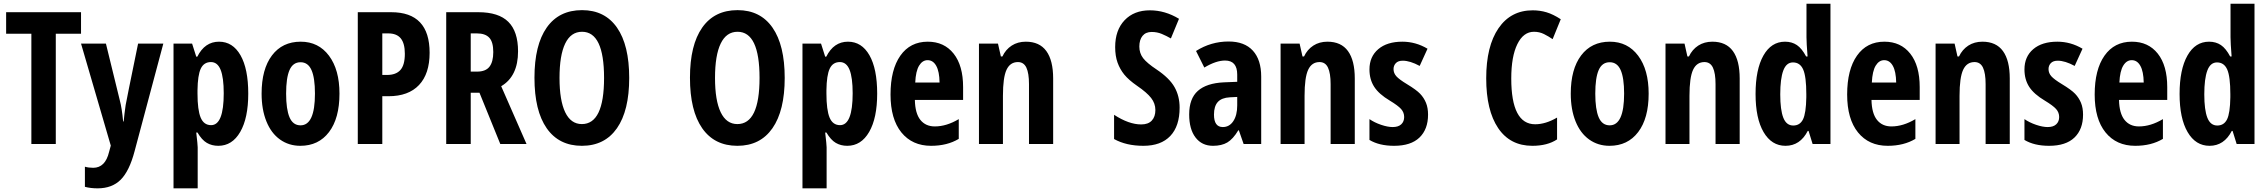

<svg xmlns="http://www.w3.org/2000/svg" viewBox="-20 -780 12286 1040"><path d="M282.2 0H149.9V-597.2H13.2V-713.9H418.9V-597.2H282.2Z M418.9 -543.9H553.7L628.9 -236.8Q640.1 -195.8 647 -122.1H649.9Q650.4 -133.8 654.3 -163.8Q658.2 -193.8 660.6 -210.9Q663.1 -228 728 -543.9H864.7L709 39.1Q680.7 146.5 633.8 193.4Q586.9 240.2 508.8 240.2Q470.2 240.2 439.9 231.9V123Q460 128.9 484.9 128.9Q550.3 128.9 570.8 43L580.1 8.8Z M1162.6 9.8Q1127.4 9.8 1100.3 -6.1Q1073.2 -22 1049.8 -62H1043Q1050.8 4.4 1050.8 18.1V240.2H919.9V-543.9H1020.5L1043 -473.1H1048.8Q1089.4 -554.2 1166.5 -554.2Q1240.7 -554.2 1282.7 -480.7Q1324.7 -407.2 1324.7 -272.9Q1324.7 -140.6 1281.2 -65.4Q1237.8 9.8 1162.6 9.8ZM1122.6 -443.8Q1084.5 -443.8 1067.6 -408.4Q1050.8 -373 1049.8 -291V-273.9Q1049.8 -184.1 1066.9 -143.1Q1084 -102.1 1123.5 -102.1Q1191.9 -102.1 1191.9 -274.9Q1191.9 -359.9 1175 -401.9Q1158.2 -443.8 1122.6 -443.8Z M1818.8 -272.9Q1818.8 -139.2 1762.2 -64.7Q1705.6 9.8 1606.9 9.8Q1544.4 9.8 1496.6 -24.4Q1448.7 -58.6 1422.9 -122.8Q1397 -187 1397 -272.9Q1397 -405.3 1453.1 -479.7Q1509.3 -554.2 1608.9 -554.2Q1705.1 -554.2 1762 -478.3Q1818.8 -402.3 1818.8 -272.9ZM1529.8 -272.9Q1529.8 -188 1548.3 -144.5Q1566.9 -101.1 1607.9 -101.1Q1686 -101.1 1686 -272.9Q1686 -358.4 1667.2 -400.6Q1648.4 -442.9 1607.9 -442.9Q1566.9 -442.9 1548.3 -400.6Q1529.8 -358.4 1529.8 -272.9Z M2307.1 -494.1Q2307.1 -380.4 2249.8 -319.6Q2192.4 -258.8 2084 -258.8H2050.8V0H1918V-713.9H2099.1Q2307.1 -713.9 2307.1 -494.1ZM2050.8 -374H2076.2Q2125 -374 2148.9 -400.9Q2172.9 -427.7 2172.9 -488.8Q2172.9 -544.9 2150.9 -572Q2128.9 -599.1 2083 -599.1H2050.8Z M2529.8 -277.8V0H2397V-713.9H2570.8Q2681.2 -713.9 2733.6 -661.6Q2786.1 -609.4 2786.1 -502Q2786.1 -366.7 2694.8 -313L2832 0H2689.9L2577.1 -277.8ZM2529.8 -392.1H2564Q2610.8 -392.1 2631.3 -418.7Q2651.9 -445.3 2651.9 -498Q2651.9 -552.7 2630.1 -575.9Q2608.4 -599.1 2563 -599.1H2529.8Z M3388.2 -357.9Q3388.2 -180.7 3321.8 -85.4Q3255.4 9.8 3131.8 9.8Q3007.8 9.8 2941.4 -85.2Q2875 -180.2 2875 -358.9Q2875 -536.1 2941.4 -630.6Q3007.8 -725.1 3132.8 -725.1Q3256.3 -725.1 3322.3 -630.1Q3388.2 -535.2 3388.2 -357.9ZM3010.7 -357.9Q3010.7 -235.8 3041.5 -171.9Q3072.3 -107.9 3131.8 -107.9Q3252 -107.9 3252 -357.9Q3252 -607.9 3132.8 -607.9Q3072.3 -607.9 3041.5 -544.2Q3010.7 -480.5 3010.7 -357.9Z M4230.5 -357.9Q4230.5 -180.7 4164.1 -85.4Q4097.7 9.8 3974.1 9.8Q3850.1 9.8 3783.7 -85.2Q3717.3 -180.2 3717.3 -358.9Q3717.3 -536.1 3783.7 -630.6Q3850.1 -725.1 3975.1 -725.1Q4098.6 -725.1 4164.6 -630.1Q4230.5 -535.2 4230.5 -357.9ZM3853 -357.9Q3853 -235.8 3883.8 -171.9Q3914.6 -107.9 3974.1 -107.9Q4094.2 -107.9 4094.2 -357.9Q4094.2 -607.9 3975.1 -607.9Q3914.6 -607.9 3883.8 -544.2Q3853 -480.5 3853 -357.9Z M4569.3 9.8Q4534.2 9.8 4507.1 -6.1Q4480 -22 4456.5 -62H4449.7Q4457.5 4.4 4457.5 18.1V240.2H4326.7V-543.9H4427.2L4449.7 -473.1H4455.6Q4496.1 -554.2 4573.2 -554.2Q4647.5 -554.2 4689.5 -480.7Q4731.4 -407.2 4731.4 -272.9Q4731.4 -140.6 4688 -65.4Q4644.5 9.8 4569.3 9.8ZM4529.3 -443.8Q4491.2 -443.8 4474.4 -408.4Q4457.5 -373 4456.5 -291V-273.9Q4456.5 -184.1 4473.6 -143.1Q4490.7 -102.1 4530.3 -102.1Q4598.6 -102.1 4598.6 -274.9Q4598.6 -359.9 4581.8 -401.9Q4564.9 -443.8 4529.3 -443.8Z M5023.4 9.8Q4921.4 9.8 4862.5 -62.7Q4803.7 -135.3 4803.7 -268.1Q4803.7 -402.8 4856.9 -478.5Q4910.2 -554.2 5005.4 -554.2Q5094.2 -554.2 5145.5 -489.5Q5196.8 -424.8 5196.8 -308.1V-238.8H4935.5Q4937 -166 4965.3 -130.6Q4993.7 -95.2 5043.5 -95.2Q5106.9 -95.2 5173.3 -134.8V-27.8Q5110.8 9.8 5023.4 9.8ZM5004.4 -454.1Q4976.6 -454.1 4958.5 -424.6Q4940.4 -395 4937.5 -333H5069.3Q5068.4 -392.6 5051.3 -423.3Q5034.2 -454.1 5004.4 -454.1Z M5553.7 0V-324.2Q5553.7 -383.3 5539.6 -413.6Q5525.4 -443.8 5493.7 -443.8Q5451.7 -443.8 5432.1 -402.1Q5412.6 -360.4 5412.6 -261.2V0H5282.7V-543.9H5385.7L5401.4 -474.1H5409.7Q5427.2 -511.7 5460 -533Q5492.7 -554.2 5536.6 -554.2Q5610.8 -554.2 5647.7 -503.4Q5684.6 -452.6 5684.6 -355V0Z M6369.6 -196.8Q6369.6 -96.7 6319.1 -43.5Q6268.6 9.8 6173.3 9.8Q6080.1 9.8 6014.6 -26.9V-158.2Q6094.7 -106 6161.6 -106Q6199.7 -106 6219 -127Q6238.3 -147.9 6238.3 -184.1Q6238.3 -219.7 6215.3 -249.3Q6192.4 -278.8 6139.6 -314.9Q6093.8 -346.7 6070.1 -375.7Q6046.4 -404.8 6033.4 -440.9Q6020.5 -477.1 6020.5 -524.9Q6020.5 -616.7 6071.5 -670.4Q6122.6 -724.1 6208.5 -724.1Q6290.5 -724.1 6366.2 -678.2L6322.3 -571.8Q6298.8 -585.4 6273.2 -596.2Q6247.6 -606.9 6218.3 -606.9Q6186 -606.9 6168.7 -585.7Q6151.4 -564.5 6151.4 -527.8Q6151.4 -491.7 6172.1 -464.8Q6192.9 -438 6244.6 -403.8Q6314.5 -356.9 6342 -308.1Q6369.6 -259.3 6369.6 -196.8Z M6716.3 0 6690.4 -74.2H6687.5Q6658.7 -26.4 6627.9 -8.3Q6597.2 9.8 6550.3 9.8Q6490.2 9.8 6455.8 -35.2Q6421.4 -80.1 6421.4 -160.2Q6421.4 -246.1 6468.5 -287.8Q6515.6 -329.6 6609.4 -334L6681.6 -336.9V-376Q6681.6 -452.1 6615.7 -452.1Q6566.9 -452.1 6503.4 -414.1L6458.5 -503.9Q6539.6 -555.2 6634.8 -555.2Q6721.2 -555.2 6766.4 -505.6Q6811.5 -456.1 6811.5 -365.2V0ZM6603.5 -91.8Q6639.2 -91.8 6660.4 -123.8Q6681.6 -155.8 6681.6 -209V-254.9L6641.6 -252.9Q6597.2 -250.5 6576.4 -227.5Q6555.7 -204.6 6555.7 -159.2Q6555.7 -91.8 6603.5 -91.8Z M7187.5 0V-324.2Q7187.5 -383.3 7173.3 -413.6Q7159.2 -443.8 7127.4 -443.8Q7085.4 -443.8 7065.9 -402.1Q7046.4 -360.4 7046.4 -261.2V0H6916.5V-543.9H7019.5L7035.2 -474.1H7043.5Q7061 -511.7 7093.8 -533Q7126.5 -554.2 7170.4 -554.2Q7244.6 -554.2 7281.5 -503.4Q7318.4 -452.6 7318.4 -355V0Z M7715.3 -159.2Q7715.3 -79.6 7668.7 -34.9Q7622.1 9.8 7531.2 9.8Q7450.7 9.8 7397.9 -22V-134.8Q7424.8 -116.2 7460.7 -104Q7496.6 -91.8 7523.9 -91.8Q7554.2 -91.8 7570.1 -106.7Q7585.9 -121.6 7585.9 -146Q7585.9 -170.9 7569.3 -189.5Q7552.7 -208 7508.3 -234.9Q7449.2 -270 7423.6 -309.8Q7397.9 -349.6 7397.9 -403.8Q7397.9 -473.1 7445.6 -513.7Q7493.2 -554.2 7576.2 -554.2Q7648.4 -554.2 7712.4 -516.1L7669.9 -422.9Q7617.7 -451.2 7578.1 -451.2Q7553.2 -451.2 7540.8 -438Q7528.3 -424.8 7528.3 -405.8Q7528.3 -383.8 7543.7 -366.7Q7559.1 -349.6 7601.1 -324.2Q7651.9 -293.5 7672.4 -272Q7692.9 -250.5 7704.1 -223.1Q7715.3 -195.8 7715.3 -159.2Z M8289.1 -607.9Q8231.9 -607.9 8199 -541Q8166 -474.1 8166 -355Q8166 -106.9 8295.4 -106.9Q8352.1 -106.9 8414.1 -143.1V-24.9Q8361.8 9.8 8280.3 9.8Q8159.7 9.8 8095 -86.2Q8030.3 -182.1 8030.3 -356Q8030.3 -529.8 8096.9 -627Q8163.6 -724.1 8282.2 -724.1Q8321.3 -724.1 8357.2 -713.4Q8393.1 -702.6 8434.1 -675.8L8390.1 -567.9Q8368.2 -583 8343.3 -595.5Q8318.4 -607.9 8289.1 -607.9Z M8910.2 -272.9Q8910.2 -139.2 8853.5 -64.7Q8796.9 9.8 8698.2 9.8Q8635.7 9.8 8587.9 -24.4Q8540 -58.6 8514.2 -122.8Q8488.3 -187 8488.3 -272.9Q8488.3 -405.3 8544.4 -479.7Q8600.6 -554.2 8700.2 -554.2Q8796.4 -554.2 8853.3 -478.3Q8910.2 -402.3 8910.2 -272.9ZM8621.1 -272.9Q8621.1 -188 8639.6 -144.5Q8658.2 -101.1 8699.2 -101.1Q8777.3 -101.1 8777.3 -272.9Q8777.3 -358.4 8758.5 -400.6Q8739.7 -442.9 8699.2 -442.9Q8658.2 -442.9 8639.6 -400.6Q8621.1 -358.4 8621.1 -272.9Z M9272.5 0V-324.2Q9272.5 -383.3 9258.3 -413.6Q9244.1 -443.8 9212.4 -443.8Q9170.4 -443.8 9150.9 -402.1Q9131.3 -360.4 9131.3 -261.2V0H9001.5V-543.9H9104.5L9120.1 -474.1H9128.4Q9146 -511.7 9178.7 -533Q9211.4 -554.2 9255.4 -554.2Q9329.6 -554.2 9366.5 -503.4Q9403.3 -452.6 9403.3 -355V0Z M9651.4 9.8Q9576.2 9.8 9532.7 -64.5Q9489.3 -138.7 9489.3 -271Q9489.3 -403.8 9531.7 -479Q9574.2 -554.2 9648.9 -554.2Q9686 -554.2 9713.1 -535.9Q9740.2 -517.6 9763.2 -474.1H9771Q9765.1 -548.3 9765.1 -578.1V-759.8H9895V0H9798.3L9776.4 -70.8H9772Q9730.5 9.8 9651.4 9.8ZM9693.4 -100.1Q9729.5 -100.1 9746.1 -133.1Q9762.7 -166 9764.2 -252.9V-270Q9764.2 -364.7 9747.3 -403.3Q9730.5 -441.9 9691.9 -441.9Q9655.8 -441.9 9639.4 -397.7Q9623 -353.5 9623 -269Q9623 -184.6 9639.6 -142.3Q9656.2 -100.1 9693.4 -100.1Z M10205.1 9.8Q10103 9.8 10044.2 -62.7Q9985.4 -135.3 9985.4 -268.1Q9985.4 -402.8 10038.6 -478.5Q10091.8 -554.2 10187 -554.2Q10275.9 -554.2 10327.1 -489.5Q10378.4 -424.8 10378.4 -308.1V-238.8H10117.2Q10118.7 -166 10147 -130.6Q10175.3 -95.2 10225.1 -95.2Q10288.6 -95.2 10355 -134.8V-27.8Q10292.5 9.8 10205.1 9.8ZM10186 -454.1Q10158.2 -454.1 10140.1 -424.6Q10122.1 -395 10119.1 -333H10251Q10250 -392.6 10232.9 -423.3Q10215.8 -454.1 10186 -454.1Z M10735.4 0V-324.2Q10735.4 -383.3 10721.2 -413.6Q10707 -443.8 10675.3 -443.8Q10633.3 -443.8 10613.8 -402.1Q10594.2 -360.4 10594.2 -261.2V0H10464.4V-543.9H10567.4L10583 -474.1H10591.3Q10608.9 -511.7 10641.6 -533Q10674.3 -554.2 10718.3 -554.2Q10792.5 -554.2 10829.3 -503.4Q10866.2 -452.6 10866.2 -355V0Z M11263.2 -159.2Q11263.2 -79.6 11216.6 -34.9Q11169.9 9.8 11079.1 9.8Q10998.5 9.8 10945.8 -22V-134.8Q10972.7 -116.2 11008.5 -104Q11044.4 -91.8 11071.8 -91.8Q11102.1 -91.8 11117.9 -106.7Q11133.8 -121.6 11133.8 -146Q11133.8 -170.9 11117.2 -189.5Q11100.6 -208 11056.2 -234.9Q10997.1 -270 10971.4 -309.8Q10945.8 -349.6 10945.8 -403.8Q10945.8 -473.1 10993.4 -513.7Q11041 -554.2 11124 -554.2Q11196.3 -554.2 11260.3 -516.1L11217.8 -422.9Q11165.5 -451.2 11126 -451.2Q11101.1 -451.2 11088.6 -438Q11076.2 -424.8 11076.2 -405.8Q11076.2 -383.8 11091.6 -366.7Q11106.9 -349.6 11148.9 -324.2Q11199.7 -293.5 11220.2 -272Q11240.7 -250.5 11252 -223.1Q11263.2 -195.8 11263.2 -159.2Z M11545.9 9.8Q11443.8 9.8 11385 -62.7Q11326.2 -135.3 11326.2 -268.1Q11326.2 -402.8 11379.4 -478.5Q11432.6 -554.2 11527.8 -554.2Q11616.7 -554.2 11668 -489.5Q11719.2 -424.8 11719.2 -308.1V-238.8H11458Q11459.5 -166 11487.8 -130.6Q11516.1 -95.2 11565.9 -95.2Q11629.4 -95.2 11695.8 -134.8V-27.8Q11633.3 9.8 11545.9 9.8ZM11526.9 -454.1Q11499 -454.1 11481 -424.6Q11462.9 -395 11460 -333H11591.8Q11590.8 -392.6 11573.7 -423.3Q11556.6 -454.1 11526.9 -454.1Z M11948.2 9.8Q11873 9.8 11829.6 -64.5Q11786.1 -138.7 11786.1 -271Q11786.1 -403.8 11828.6 -479Q11871.1 -554.2 11945.8 -554.2Q11982.9 -554.2 12010 -535.9Q12037.1 -517.6 12060.1 -474.1H12067.9Q12062 -548.3 12062 -578.1V-759.8H12191.9V0H12095.2L12073.2 -70.8H12068.8Q12027.3 9.8 11948.2 9.8ZM11990.2 -100.1Q12026.4 -100.1 12043 -133.1Q12059.6 -166 12061 -252.9V-270Q12061 -364.7 12044.2 -403.3Q12027.3 -441.9 11988.8 -441.9Q11952.6 -441.9 11936.3 -397.7Q11919.9 -353.5 11919.9 -269Q11919.9 -184.6 11936.5 -142.3Q11953.1 -100.1 11990.2 -100.1Z"/></svg>

Font: TypoPRO Open Sans Condensed
Style: Bold
Weight: 700
Width: 3
Foundry: Ascender Corporation
Version: Version 1.11